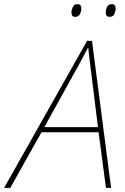

<svg xmlns="http://www.w3.org/2000/svg" viewBox="-68 -915 608 935"><path d="M-48 0 356 -716H380L473 0H448L412 -271H134L-18 0ZM148 -296H409L372 -594Q370 -614 367 -636.5Q364 -659 362 -682H360Q349 -660 336.5 -637.5Q324 -615 313 -594ZM466 -833Q447 -833 447 -854Q447 -867 453 -881Q459 -895 476 -895Q495 -895 495 -874Q495 -860 488.5 -846.5Q482 -833 466 -833ZM298 -833Q280 -833 280 -854Q280 -867 286.5 -881Q293 -895 309 -895Q328 -895 328 -874Q328 -860 321.5 -846.5Q315 -833 298 -833Z"/></svg>

Font: Noto Sans Disp Thin
Style: Italic
Weight: 100
Italic angle: -12°
Designer: Monotype Design Team
Foundry: Monotype Imaging Inc.
Version: Version 2.000;GOOG;noto-source:20170915:90ef993387c0